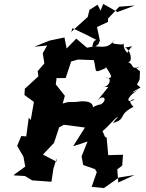

<svg xmlns="http://www.w3.org/2000/svg" viewBox="-20 -925 740 974"><path d="M675 -496C696 -535 686 -515 690 -564C646 -594 698 -582 695 -587C636 -569 665 -597 629 -610C655 -609 644 -672 614 -684C669 -691 649 -700 626 -657C594 -688 618 -713 599 -699C573 -702 530 -700 562 -723C535 -693 530 -683 463 -690C514 -713 452 -750 449 -688L421 -683L367 -729L318 -679L307 -735L231 -719L154 -688L219 -694L197 -655L205 -603L171 -564L175 -538L106 -475L104 -443L152 -408L136 -316L126 -328L113 -233L88 -235L67 -185L99 -130L108 -80L49 -37L54 -35L107 -32L143 -10L241 -3L251 -70L268 -123L266 -105L198 -141L254 -200L280 -279L304 -292L411 -278L351 -183L424 -207L394 -132L402 -88L462 -67L471 -52L445 23L507 29L584 -25L662 -37L580 1L575 -66L600 -85L604 -140L529 -138L521 -227L536 -217L512 -232L500 -260C525 -278 575 -340 577 -330C551 -300 585 -342 553 -301C627 -323 573 -340 657 -383C627 -413 645 -422 664 -420C609 -392 625 -445 700 -478C647 -451 628 -447 693 -481ZM527 -484C543 -495 475 -421 472 -409C496 -450 533 -425 493 -396C492 -397 432 -383 450 -366C463 -414 408 -415 367 -408L324 -407L298 -400L309 -439L263 -497L267 -529H313L341 -613L376 -623L456 -620C472 -558 452 -552 515 -579C522 -596 520 -586 509 -598C549 -536 558 -527 514 -529C555 -540 536 -476 494 -484ZM475 -901 434 -875 425 -839 341 -763 348 -782C396 -760 442 -737 488 -713L472 -788L528 -814V-831L585 -891L664 -897L576 -864L504 -905L490 -871Z"/></svg>

Font: Asimov Aggro
Style: It
Weight: 500
Designer: Google
Version: Version 2.000980; 2014